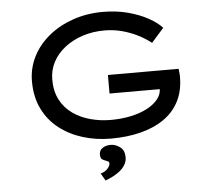

<svg xmlns="http://www.w3.org/2000/svg" viewBox="-61 -773 1204 1083"><g transform="rotate(-5 541.0 -231.5)"><path d="M544 10Q461 10 386 -13Q311 -36 253 -81Q195 -126 161.5 -193.5Q128 -261 128 -350Q128 -425 161 -490Q194 -555 253.5 -603.5Q313 -652 391.5 -679Q470 -706 560 -706Q636 -706 700.5 -689Q765 -672 814.5 -645Q864 -618 892 -587L822 -508Q786 -536 744.5 -556.5Q703 -577 656.5 -589Q610 -601 560 -601Q493 -601 435.5 -582Q378 -563 334.5 -529Q291 -495 267 -449.5Q243 -404 243 -350Q243 -284 268.5 -235.5Q294 -187 338 -156Q382 -125 437.5 -110Q493 -95 553 -95Q614 -95 667.5 -106.5Q721 -118 761 -139.5Q801 -161 823 -190Q845 -219 842 -253L841 -266L857 -244H558V-349H958Q960 -334 961 -325Q962 -316 962 -311.5Q962 -307 962 -303Q962 -224 931.5 -165Q901 -106 845.5 -67.5Q790 -29 713.5 -9.5Q637 10 544 10ZM493 243 469 201Q483 198 495 190Q507 182 515 170.5Q523 159 523 149Q523 140 517 137Q511 134 503 131Q493 128 483.5 121.5Q474 115 474 94Q474 70 493 57.5Q512 45 539 45Q566 45 591.5 63.5Q617 82 617 122Q617 148 603 168.5Q589 189 568 204Q547 219 526.5 228.5Q506 238 493 243Z"/></g></svg>

Font: Lexend Zetta
Style: Regular
Weight: 400
Designer: Bonnie Shaver-Troup, Thomas Jockin
Foundry: Lexend
Version: Version 1.007